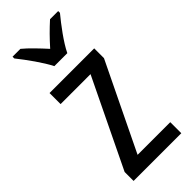

<svg xmlns="http://www.w3.org/2000/svg" viewBox="-247 -807 848 848"><g transform="rotate(-45 176.5 -383.0)"><path d="M140 -606H221C243 -652 291 -715 324 -755V-766H273C239 -735 215 -711 181 -673C150 -707 116 -743 88 -766H39V-755C74 -711 118 -650 140 -606ZM327 0V-69H123L320 -476V-537H41V-468H228L29 -56V0Z"/></g></svg>

Font: Noto Sans Khmer UI Condensed
Style: Regular
Weight: 400
Width: 3
Designer: Danh Hong and the Monotype Design Team
Foundry: Monotype Imaging Inc.
Version: Version 2.002